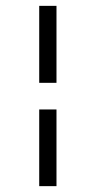

<svg xmlns="http://www.w3.org/2000/svg" viewBox="-20 -690 302 656"><path d="M114 -407V-670H173V-407ZM114 -54V-316H173V-54Z"/></svg>

Font: Junicode VF
Style: Regular
Weight: 400
Designer: Peter S. Baker
Version: Version 2.213